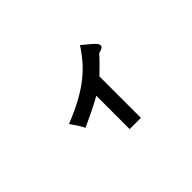

<svg xmlns="http://www.w3.org/2000/svg" viewBox="-86 -756 1172 1172"><g transform="rotate(-45 500.0 -170.5)"><path d="M711 -345Q707 -344 698 -341Q684 -325 672.5 -313Q661 -301 649.5 -289.5Q638 -278 626 -266.5Q614 -255 599 -240V118H502V-170Q456 -144 410.5 -122Q365 -100 317 -78Q310 -92 304.5 -102Q299 -112 293 -121Q287 -130 279.5 -140.5Q272 -151 262 -166Q344 -198 404.5 -231.5Q465 -265 510 -301Q555 -337 588.5 -376Q622 -415 650 -459Q677 -436 699 -418.5Q721 -401 731.5 -387Q742 -373 738 -362.5Q734 -352 711 -345Z"/></g></svg>

Font: D2Coding
Style: Bold
Weight: 700
Monospace: yes
Designer: Yong-Rak Park; Jeong-Hwan Yoon; Sang-Min Lee;
Foundry: NHN Corporation
Version: Version 1.3.2; Build 20180524